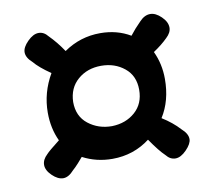

<svg xmlns="http://www.w3.org/2000/svg" viewBox="-55 -485 586 529"><g transform="rotate(-10 238.0 -221.0)"><path d="M36 -63Q36 -78 50 -91Q57 -99 88 -123Q71 -159 71 -203Q71 -259 100 -309Q68 -331 54 -348Q37 -363 37 -378Q37 -392 53 -408Q69 -424 84 -424Q99 -424 110 -410Q131 -389 149 -362Q195 -394 251 -394Q298 -394 335 -372Q348 -389 366 -407Q380 -422 396 -422Q411 -422 426.5 -407Q442 -392 442 -376Q442 -362 428 -349Q412 -333 388 -317Q405 -281 405 -239Q405 -178 377 -134Q406 -116 426 -94Q443 -79 443 -64Q443 -51 427 -34.5Q411 -18 396 -18Q381 -18 370 -32Q354 -47 330 -82Q284 -47 225 -47Q180 -47 142 -67Q138 -62 128.5 -51.5Q119 -41 112 -35Q97 -18 82 -18Q67 -18 51.5 -33Q36 -48 36 -63ZM330 -222Q330 -261 303 -283Q276 -305 238 -305Q199 -305 172.5 -282Q146 -259 145 -220Q145 -180 173 -158Q201 -136 239 -136Q278 -137 304 -160Q330 -183 330 -222Z"/></g></svg>

Font: AkayaTelivigala
Style: Regular
Weight: 400
Designer: Vaishnavi Murthy Yerkadithaya ( vaishnavimurthy@gmail.com ), Juan Luis Blanco Aristondo ( juan@blancoletters.com )
Version: Version 1.000